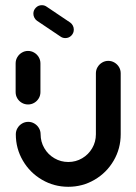

<svg xmlns="http://www.w3.org/2000/svg" viewBox="-20 -714 523 737"><path d="M87.8 -313Q74.8 -313 63.9 -319.3Q53 -325.6 46.5 -336.5Q40 -347.4 40 -360.4V-470.7Q40 -483.7 46.5 -494.6Q53 -505.6 63.9 -512Q74.8 -518.5 87.4 -518.5Q100.4 -518.5 111.3 -512Q122.2 -505.6 128.7 -494.6Q135.2 -483.7 135.2 -470.7V-360.4Q135.2 -347.4 128.7 -336.5Q122.2 -325.6 111.3 -319.3Q100.4 -313 87.8 -313ZM395.6 -480.4Q408.5 -480.4 419.4 -473.9Q430.4 -467.4 436.9 -456.5Q443.3 -445.6 443.3 -432.6V-198.5Q443.3 -143.7 416.3 -97.4Q389.3 -51.1 343.1 -24.1Q297 3 242.2 3Q187.4 3 141.1 -24.1Q94.8 -51.1 67.8 -97.4Q40.7 -143.7 40.7 -198.5Q40.7 -211.5 47.2 -222.4Q53.7 -233.3 64.6 -239.8Q75.6 -246.3 88.5 -246.3Q101.1 -246.3 112 -239.8Q123 -233.3 129.4 -222.4Q135.9 -211.5 135.9 -198.5Q135.9 -169.6 150.2 -145.2Q164.4 -120.7 188.9 -106.5Q213.3 -92.2 242.2 -92.2Q271.1 -92.2 295.4 -106.5Q319.6 -120.7 333.9 -145.2Q348.1 -169.6 348.1 -198.5V-432.6Q348.1 -445.6 354.6 -456.5Q361.1 -467.4 372 -473.9Q383 -480.4 395.6 -480.4ZM108.1 -661.5Q108.1 -674.8 117.6 -684.4Q127 -694.1 140.7 -694.1Q151.1 -694.1 159.3 -688.1L249.6 -627.4Q255.9 -623 259.6 -615.7Q263.3 -608.5 263.3 -600.4Q263.3 -587 253.9 -577.4Q244.4 -567.8 230.7 -567.8Q220.4 -567.8 212.2 -573.7L121.9 -634.4Q115.6 -638.9 111.9 -646.1Q108.1 -653.3 108.1 -661.5Z"/></svg>

Font: 26F Galaxy Sans Extra Bold
Style: Regular
Weight: 800
Designer: C₂₉H₂₅N₃O₅
Version: Version 1.100